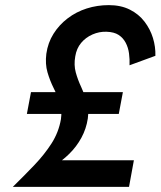

<svg xmlns="http://www.w3.org/2000/svg" viewBox="-20 -730 627 750"><path d="M101 -370 85 -285H444L460 -370ZM486 -475 587 -512Q588 -547 577.5 -581.5Q567 -616 544.5 -645.5Q522 -675 487 -692.5Q452 -710 405 -710Q360 -710 319 -697Q278 -684 244.5 -658.5Q211 -633 189 -598Q167 -563 161 -520Q156 -480 165.5 -447.5Q175 -415 189.5 -386Q204 -357 213.5 -327.5Q223 -298 218 -264Q209 -213 181.5 -170Q154 -127 115 -86Q76 -45 30 0H484L503 -104H153L124 -51Q157 -62 189.5 -81.5Q222 -101 250.5 -129Q279 -157 298 -192Q317 -227 323 -267Q328 -303 319 -333Q310 -363 297 -390.5Q284 -418 276 -447Q268 -476 274 -510Q279 -541 297 -562.5Q315 -584 341.5 -595.5Q368 -607 396 -606Q426 -605 443.5 -593.5Q461 -582 471 -563Q481 -544 484 -521Q487 -498 486 -475Z"/></svg>

Font: Jost Medium
Style: Italic
Weight: 500
Italic angle: -5°
Version: Version 3.710